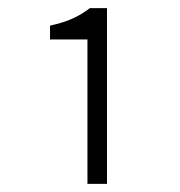

<svg xmlns="http://www.w3.org/2000/svg" viewBox="-20 -899 443 472"><path d="M195 -802H103V-836Q135 -843 157.5 -853Q180 -863 201 -879H243V-447H195Z"/></svg>

Font: Merged Yaku Han JP Light
Style: Regular
Weight: 300
Designer: Ryoko NISHIZUKA 西塚涼子 (kana, bopomofo & ideographs); Paul D. Hunt (Latin, Greek & Cyrillic); Sandoll Communications 산돌커뮤니
Foundry: Adobe
Version: Version 2.004